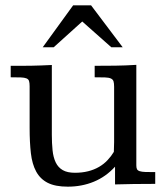

<svg xmlns="http://www.w3.org/2000/svg" viewBox="-20 -679 611 709"><path d="M316.4 -659.2 433.1 -504.4H391.1L283.7 -599.6L178.2 -504.4H137.7L250 -659.2ZM230.5 10.3Q184.1 10.3 156.2 -3.9Q128.4 -18.1 113.5 -45.7Q98.6 -73.2 94 -113.5Q89.4 -153.8 89.4 -206.1V-360.8Q89.4 -373 87.2 -379.9Q85 -386.7 77.6 -389.6Q70.3 -392.6 56.4 -393.1Q42.5 -393.6 19.5 -393.6V-436Q41 -436 59.6 -436Q78.1 -436 95.9 -436.3Q113.8 -436.5 132.1 -437.3Q150.4 -438 171.4 -439V-181.2Q171.4 -150.4 174.1 -124Q176.8 -97.7 185.8 -79.1Q194.8 -60.5 211.7 -50.8Q228.5 -41 256.8 -41Q283.2 -41 305.4 -46.6Q327.6 -52.2 345.7 -62.7Q363.8 -73.2 377.4 -87.9Q391.1 -102.5 400.4 -118.2Q401.4 -136.2 401.4 -154.1Q401.4 -171.9 401.4 -190.4V-358.4Q401.4 -371.6 399.2 -378.7Q397 -385.7 389.4 -389.2Q381.8 -392.6 367.7 -393.1Q353.5 -393.6 329.6 -393.6V-436Q366.7 -436 405.5 -436.5Q444.3 -437 483.4 -439.5V-68.4Q483.4 -59.6 485.8 -54.4Q488.3 -49.3 495.8 -46.9Q503.4 -44.4 517.1 -43.9Q530.8 -43.5 553.2 -43.5V0Q509.3 0 473.6 0.5Q438 1 404.8 2V-63.5Q371.1 -26.4 326.7 -8.1Q282.2 10.3 230.5 10.3Z"/></svg>

Font: Kameron
Style: Regular
Weight: 400
Version: Version 1.000